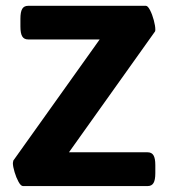

<svg xmlns="http://www.w3.org/2000/svg" viewBox="-20 -627 575 647"><path d="M23.4 -77.6Q23.4 -80.1 24.9 -85.9L315.9 -494.1H74.7Q61 -494.1 54.9 -504.4Q48.8 -514.6 48.8 -537.6V-564Q48.8 -586.9 54.9 -597.2Q61 -607.4 74.7 -607.4H471.7Q478 -607.4 485.6 -592.8Q493.2 -578.1 498.3 -558.8Q503.4 -539.6 503.4 -527.8Q503.4 -522.5 502.4 -521L212.4 -113.8H477.5Q491.2 -113.8 497.3 -103.5Q503.4 -93.3 503.4 -70.8V-43.5Q503.4 -20.5 497.3 -10.3Q491.2 0 477.5 0H57.6Q50.3 0 42.5 -14.2Q34.7 -28.3 29.1 -47.1Q23.4 -65.9 23.4 -77.6Z"/></svg>

Font: Jaldi
Style: Bold
Weight: 400
Designer: Pablo Cosgaya and Nicolas Silva
Foundry: Omnibus-Type
Version: Version 1.007